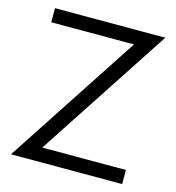

<svg xmlns="http://www.w3.org/2000/svg" viewBox="-103 -768 785 856"><g transform="rotate(15 290.0 -340.0)"><path d="M152 -65 555 -680H46V-615H428L25 0H538V-65Z"/></g></svg>

Font: GI
Style: Regular
Weight: 400
Designer: Alfredo Marco Pradil
Version: Version 1.01 2015